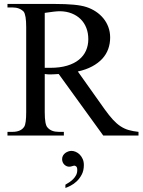

<svg xmlns="http://www.w3.org/2000/svg" viewBox="-20 -682 717 966"><path d="M499.5 0 275.4 -309.6Q262.2 -309.1 252.4 -308.3Q242.7 -307.6 234.9 -307.6Q227.5 -307.6 220.5 -307.9Q213.4 -308.1 205.1 -309.6V-117.7Q205.1 -54.2 219.2 -40.5Q237.8 -18.6 275.4 -18.6H301.3V0H17.6V-18.6H42.5Q85.4 -18.6 102.1 -44.9Q111.8 -60.5 111.8 -117.7V-545.4Q111.8 -606.4 99.1 -623.5Q88.9 -633.8 75 -639.2Q61 -644.5 42.5 -644.5H17.6V-662.1H257.8Q311 -662.1 350.3 -658.4Q389.6 -654.8 415 -646.5Q440.4 -638.2 462.2 -623.8Q483.9 -609.4 500 -589.8Q516.1 -570.3 525.1 -545.9Q534.2 -521.5 534.2 -493.2Q534.2 -462.4 524.4 -435.3Q514.6 -408.2 494.4 -386.2Q474.1 -364.3 443.6 -347.9Q413.1 -331.5 371.6 -322.3L506.8 -131.8Q529.3 -100.6 548.3 -79.8Q567.4 -59.1 586.9 -46.4Q606.4 -33.7 627.9 -27.6Q649.4 -21.5 676.8 -18.6V0ZM424.3 -484.9Q424.3 -516.1 414.3 -541.7Q404.3 -567.4 385.7 -585.7Q367.2 -604 340.8 -614.5Q314.5 -625 281.7 -625.5Q269 -625.5 249.8 -623.3Q230.5 -621.1 205.1 -617.2V-340.8H232.9Q281.7 -340.8 317.6 -351.6Q353.5 -362.3 377.2 -381.6Q400.9 -400.9 412.6 -427.2Q424.3 -453.6 424.3 -484.9ZM401.9 147.9Q401.9 176.3 391.1 196.5Q380.4 216.8 365.7 230.5Q351.1 244.1 335.2 252.2Q319.3 260.3 309.1 263.7V247.1Q318.4 241.7 328.9 234.9Q339.4 228 348.1 219.2Q356.9 210.4 362.8 199.2Q368.7 188 368.7 173.3Q368.7 159.7 363.3 155.5Q357.9 151.4 355 151.4Q350.6 151.4 342.8 154.1Q335 156.7 328.1 156.7Q321.8 156.7 315.4 154.1Q309.1 151.4 304 146.5Q298.8 141.6 295.7 134.5Q292.5 127.4 292.5 118.7Q292.5 108.4 297.1 100.6Q301.8 92.8 308.8 87.6Q315.9 82.5 324 79.8Q332 77.1 339.4 77.1Q350.1 77.1 361.3 82Q372.6 86.9 381.6 96.2Q390.6 105.5 396.2 118.4Q401.9 131.3 401.9 147.9Z"/></svg>

Font: Doulos SIL Eur
Style: Regular
Weight: 400
Designer: Walt Agee, Victor Gaultney, Peter Martin, Debbi Hosken, Becca Hirsbrunner
Foundry: SIL International
Version: Version 5.000